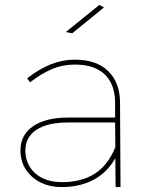

<svg xmlns="http://www.w3.org/2000/svg" viewBox="-20 -759 602 779"><path d="M383 -739 402 -729 273 -624 247 -629ZM449 0 448 -117Q414 -58 358.5 -29Q303 0 231 0Q157 0 110 -42Q63 -84 63 -149Q63 -212 114.5 -247Q166 -282 255 -282H447V-345Q446 -418 404.5 -457.5Q363 -497 283 -497Q234 -497 190.5 -478.5Q147 -460 102 -425L90 -441Q186 -517 283 -517Q371 -517 418.5 -471Q466 -425 467 -345L469 0ZM448 -162 447 -262H255Q173 -262 128 -232.5Q83 -203 83 -149Q83 -91 123.5 -55.5Q164 -20 232 -20Q310 -20 364 -54Q418 -88 448 -162Z"/></svg>

Font: TypoPRO Montserrat
Style: Regular
Weight: 250
Designer: Julieta Ulanovsky
Foundry: Julieta Ulanovsky
Version: Version 6.001